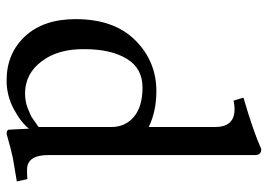

<svg xmlns="http://www.w3.org/2000/svg" viewBox="-135 -665 812 582"><g transform="rotate(90 271.0 -374.0)"><path d="M365 -305Q365 -348 334 -374Q303 -400 245 -400Q187 -400 158 -352Q129 -304 129 -224Q128 -144 166 -94Q204 -44 263 -44Q288 -44 308 -52Q328 -60 335 -64Q344 -70 365 -85ZM450 -115Q450 -50 494 -50H506L523 -51L530 -19L459 -7Q434 -2 386 12Q373 12 373 4L370 -56Q352 -32 311 -10Q270 12 224 12Q142 12 90 -44Q38 -100 38 -197Q38 -314 102 -378Q166 -442 256 -442Q317 -442 365 -419V-620Q365 -679 311 -679Q298 -679 285 -676L276 -706Q379 -736 432 -760Q450 -760 450 -741Z"/></g></svg>

Font: Lusitana
Style: Regular
Weight: 400
Designer: Ana Paula Megda
Foundry: Ana Paula Megda
Version: Version 1.001; ttfautohint (v1.4.1)